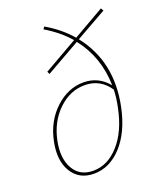

<svg xmlns="http://www.w3.org/2000/svg" viewBox="-134 -799 740 886"><g transform="rotate(-20 236.0 -355.5)"><path d="M472 -690 320 -604Q440 -452 396 -242Q372 -128 312 -62.5Q252 3 175 3Q102 3 67 -54.5Q32 -112 51 -202Q70 -294 132.5 -352Q195 -410 271 -410Q344 -410 392 -352Q389 -492 307 -596L138 -500L132 -513L298 -608Q251 -662 182 -703L190 -714Q261 -673 311 -615L464 -703ZM176 -11Q247 -11 303 -73.5Q359 -136 381 -244Q391 -290 392 -331Q348 -396 272 -396Q200 -396 142.5 -341Q85 -286 67 -199Q50 -117 80 -64Q110 -11 176 -11Z"/></g></svg>

Font: EauTestInfant Thin
Style: Italic
Weight: 250
Italic angle: -12°
Designer: Christian Thalmann (Catharsis Fonts)
Version: Version 0.001;PS 000.001;hotconv 1.0.88;makeotf.lib2.5.64775